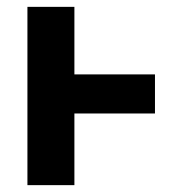

<svg xmlns="http://www.w3.org/2000/svg" viewBox="-20 -540 540 560"><path d="M60 0V-520H197V-323H432V-209H197V0Z"/></svg>

Font: Iosevka Curly Slab Heavy
Style: Regular
Weight: 900
Monospace: yes
Designer: Belleve Invis
Foundry: Belleve Invis
Version: Version 22.1.2; ttfautohint (v1.8.4)